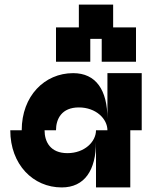

<svg xmlns="http://www.w3.org/2000/svg" viewBox="-20 -820 640 840"><path d="M75 -250H25C25 -100 125 0 250 0C350 0 400 -75 400 -200V0H550V-250H600V-500H450V-300C450 -426 400 -500 300 -500C175 -500 75 -400 75 -250ZM175 -250H225C225 -300 250 -350 325 -350C400 -350 450 -300 450 -250H400C400 -200 350 -150 275 -150C200 -150 175 -200 175 -250ZM225 -550H375V-650H425V-550H575V-700H475V-800H325V-700H225Z"/></svg>

Font: LS-VG5000 Bold Shifted
Style: Regular
Weight: 400
Designer: Justin Bihan, 2021
Foundry: Justin Bihan, 2021
Version: Version 1.000;Glyphs 3.1.2 (3151)